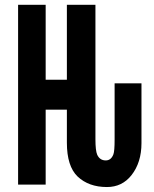

<svg xmlns="http://www.w3.org/2000/svg" viewBox="-20 -752 626 782"><path d="M53.7 0V-732.4H166V-427.2H252.4V-732.4H368.7V-185.1Q368.7 -138.2 376 -121.6Q386.7 -98.6 410.6 -98.6Q432.6 -98.6 441.9 -123.5Q446.8 -136.7 446.8 -183.1Q446.8 -183.1 446.8 -412.6H556.2V-168.9Q556.2 -90.3 515.6 -38.6Q477.5 9.8 415.5 9.8Q341.3 9.8 295.9 -33.2Q252.4 -75.2 252.4 -170.9V-305.2H166V0Z"/></svg>

Font: Consola Mono
Style: Bold
Weight: 700
Monospace: yes
Designer: Wojciech Kalinowski "wmk69" (wmk69@o2.pl)
Foundry: Wojciech Kalinowski "wmk69" (wmk69@o2.pl)
Version: Version 2.1.0